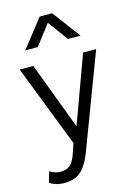

<svg xmlns="http://www.w3.org/2000/svg" viewBox="-143 -826 783 1124"><g transform="rotate(-15 249.0 -264.5)"><path d="M102.5 224.5Q81 224.5 59.8 219.2Q38.5 214 15.5 200L34 134.5Q49 145 66.8 150Q84.5 155 97.5 155Q137.5 155 158 135.5Q178.5 116 192.5 76L214.5 12L21.5 -485H104L257 -78.5L406 -485H485L269.5 85Q248 141 223.5 171.2Q199 201.5 169 213Q139 224.5 102.5 224.5ZM82 -585 215 -754.5H290.5L417 -585H341L251.5 -707L158 -585Z"/></g></svg>

Font: Geologica Roman ExtraLight
Style: Regular
Weight: 250
Designer: Sindre Bremnes, Frode Helland
Foundry: Monokrom Skriftforlag AS
Version: Version 1.010;gftools[0.9.28]